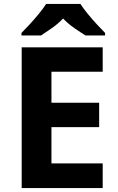

<svg xmlns="http://www.w3.org/2000/svg" viewBox="-20 -954 600 974"><path d="M501 0H90V-714H501V-590H241V-433H483V-309H241V-125H501ZM388 -934Q402 -912 424.5 -884.5Q447 -857 471 -831Q495 -805 513 -787V-774H414Q388 -790 357 -811.5Q326 -833 300 -860Q274 -833 244 -812Q214 -791 188 -774H89V-787Q108 -806 131.5 -831.5Q155 -857 177.5 -884.5Q200 -912 214 -934Z"/></svg>

Font: Noto Sans NKo Unjoined
Style: Bold
Weight: 700
Designer: Monotype Design Team
Foundry: Monotype Imaging Inc.
Version: Version 2.004